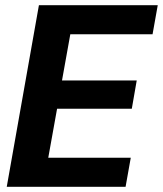

<svg xmlns="http://www.w3.org/2000/svg" viewBox="-20 -720 628 740"><path d="M6 0 130 -700H588L568 -588H251L219 -410H507L488 -301H200L166 -112H484L464 0Z"/></svg>

Font: DM Sans 36pt ExtraBold
Style: Italic
Weight: 800
Italic angle: -10°
Designer: Colophon Foundry, Jonny Pinhorn
Foundry: Colophon Foundry
Version: Version 4.004;gftools[0.9.30]